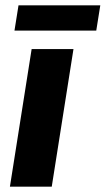

<svg xmlns="http://www.w3.org/2000/svg" viewBox="-20 -696 394 716"><path d="M17 0 98 -513H254L173 0ZM34 -582 49 -676H354L339 -582Z"/></svg>

Font: MuseoModerno Thin
Style: Bold Italic
Weight: 700
Italic angle: -9°
Version: Version 1.003